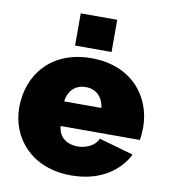

<svg xmlns="http://www.w3.org/2000/svg" viewBox="-83 -800 775 881"><g transform="rotate(10 304.5 -360.0)"><path d="M392 -580V-730H222V-580ZM307 10C436 10 526 -49 569 -133L408 -179C396 -146 354 -126 313 -126C269 -126 225 -149 221 -205H590C593 -221 595 -243 595 -263C595 -407 495 -536 307 -536C119 -536 19 -408 19 -256C19 -115 122 10 307 10ZM217 -319C224 -370 256 -401 304 -401C352 -401 384 -370 391 -319Z"/></g></svg>

Font: Raleway Black
Style: Regular
Weight: 900
Designer: Matt McInerney, Pablo Impallari, Rodrigo Fuenzalida
Foundry: Matt McInerney, Pablo Impallari, Rodrigo Fuenzalida
Version: Version 3.000g; ttfautohint (v1.5) -l 8 -r 28 -G 28 -x 14 -D